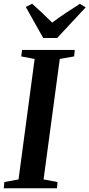

<svg xmlns="http://www.w3.org/2000/svg" viewBox="-29 -1011 480 1031"><path d="M-9 0 -5.5 -33.5 70.5 -47.5 157 -694.5 85 -708 89.5 -743H372.5L369 -708L292 -694.5L205 -47.5L280 -33.5L277 0ZM203 -807 109.5 -973.5 143.5 -991Q171 -966.5 198.2 -941Q225.5 -915.5 251 -889.5Q285.5 -915.5 323.5 -940.8Q361.5 -966 400 -990.5L431 -971.5L278 -807Z"/></svg>

Font: Merriweather 72pt SemiBold
Style: Italic
Weight: 600
Italic angle: -7.8°
Version: Version 2.101